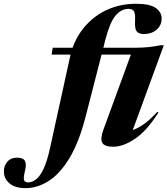

<svg xmlns="http://www.w3.org/2000/svg" viewBox="-214 -765 888 1018"><path d="M240 -146.5Q204.5 -9.5 154 73.8Q103.5 157 43.8 194.8Q-16 232.5 -78 232.5Q-134 232.5 -163.8 207.2Q-193.5 182 -193.5 143Q-193.5 113.5 -175 92.2Q-156.5 71 -123.5 71Q-91.5 71 -82 87.8Q-72.5 104.5 -81.5 141Q-90.5 178 -86.5 190Q-82.5 202 -65 202Q-43.5 202 -22.5 185.8Q-1.5 169.5 17.2 129.8Q36 90 51.5 19L158 -466.5Q159 -471 160 -475.5H59.5L65.5 -512H171Q195.5 -580.5 243.8 -633.2Q292 -686 359.2 -715.5Q426.5 -745 507.5 -745Q580.5 -745 611.8 -722.8Q643 -700.5 643 -667.5Q643 -630 616 -607.2Q589 -584.5 549.5 -584.5Q522 -584.5 511 -598.5Q500 -612.5 502 -651.5Q504 -691 496.8 -704.5Q489.5 -718 467.5 -718Q428.5 -718 398.5 -682.2Q368.5 -646.5 344.5 -554L334 -512H508Q575 -512 636 -525H654.5L490 -75.5Q515 -83.5 547 -105.5Q579 -127.5 620 -172L626 -168.5Q564 -70.5 501.5 -28.8Q439 13 386.5 13Q340 13 328.2 -8.2Q316.5 -29.5 335 -79.5L480 -475.5H324.5Z"/></svg>

Font: Newsreader 72pt
Style: Bold Italic
Weight: 700
Italic angle: -17°
Designer: Hugues Gentile
Foundry: Production Type
Version: Version 1.003; ttfautohint (v1.8.3)